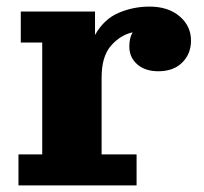

<svg xmlns="http://www.w3.org/2000/svg" viewBox="-20 -562 618 582"><path d="M36 0V-94H108V-433H43V-527H268V-456Q295 -504 339.5 -523Q384 -542 433 -542Q490 -542 524.5 -512.5Q559 -483 559 -439Q559 -399 532.5 -372.5Q506 -346 460 -346Q420 -346 396 -367Q372 -388 372 -421Q372 -447 382 -464Q345 -456 316.5 -423.5Q288 -391 288 -327V-94H394V0Z"/></svg>

Font: Montagu Slab 16pt
Style: Bold
Weight: 700
Designer: Florian Karsten
Foundry: Florian Karsten
Version: Version 1.000; ttfautohint (v1.8.3)